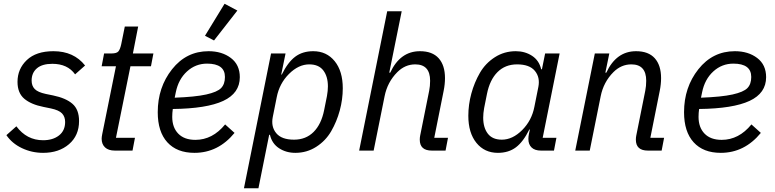

<svg xmlns="http://www.w3.org/2000/svg" viewBox="-20 -800 4116 1020"><path d="M209 12Q149 12 96.5 -13Q44 -38 14 -82L67 -129Q122 -55 209 -55Q261 -55 293.5 -80.5Q326 -106 326 -152Q326 -180 309.5 -197.5Q293 -215 250 -224L211 -232Q145 -245 109 -275.5Q73 -306 73 -365Q73 -434 122.5 -481Q172 -528 264 -528Q372 -528 432 -452L379 -405Q339 -461 258 -461Q204 -461 176 -437Q148 -413 148 -372Q148 -344 164.5 -327Q181 -310 223 -301L262 -293Q330 -279 365 -248.5Q400 -218 400 -157Q400 -80 346.5 -34Q293 12 209 12Z M684 0H590Q556 0 538 -17Q520 -34 520 -63Q520 -72 523 -87L596 -448H520L533 -516H572Q599 -516 608.5 -526.5Q618 -537 624 -565L643 -659H714L686 -516H795L782 -448H673L596 -68H697Z M1241 -744 1117 -585 1069 -610 1173 -780ZM1013 12Q920 12 869 -44Q818 -100 818 -204Q818 -336 894 -432Q970 -528 1088 -528Q1159 -528 1206.5 -492Q1254 -456 1254 -390Q1254 -305 1166 -264Q1078 -223 898 -221Q895 -200 895 -179Q895 -123 927 -90Q959 -57 1018 -57Q1109 -57 1176 -139L1226 -94Q1139 12 1013 12ZM1080 -462Q1019 -462 973.5 -420.5Q928 -379 914 -310L908 -281Q1017 -285 1075.5 -298Q1134 -311 1154.5 -332Q1175 -353 1175 -391Q1175 -462 1080 -462Z M1276 200 1420 -516H1497L1474 -404H1477Q1509 -469 1548 -498.5Q1587 -528 1644 -528Q1715 -528 1758 -475Q1801 -422 1801 -331Q1801 -272 1785 -213Q1769 -154 1739.5 -103Q1710 -52 1660 -20Q1610 12 1549 12Q1500 12 1462.5 -12.5Q1425 -37 1414 -84H1410L1353 200ZM1542 -58Q1605 -58 1646 -99Q1687 -140 1702 -215L1717 -290Q1722 -318 1722 -341Q1722 -394 1697.5 -426Q1673 -458 1623 -458Q1566 -458 1515 -407Q1464 -356 1450 -283L1429 -178Q1419 -127 1447.5 -92.5Q1476 -58 1542 -58Z M1888 0 2037 -740H2114L2048 -414H2053Q2106 -528 2211 -528Q2277 -528 2310.5 -490.5Q2344 -453 2344 -385Q2344 -353 2337 -318L2287 -68H2360L2347 0H2274Q2210 0 2210 -58Q2210 -69 2212 -79L2260 -318Q2265 -343 2265 -371Q2265 -458 2186 -458Q2132 -458 2091 -417Q2038 -364 2023 -288L1965 0Z M2923 0H2854Q2821 0 2804 -16.5Q2787 -33 2787 -62Q2787 -74 2790 -89L2795 -112H2792Q2760 -47 2721 -17.5Q2682 12 2625 12Q2554 12 2511 -41Q2468 -94 2468 -185Q2468 -244 2484 -303Q2500 -362 2529.5 -413Q2559 -464 2609 -496Q2659 -528 2720 -528Q2769 -528 2806.5 -503.5Q2844 -479 2855 -432H2859L2876 -516H2953L2863 -68H2936ZM2646 -58Q2703 -58 2754 -109Q2805 -160 2819 -233L2840 -338Q2850 -389 2821.5 -423.5Q2793 -458 2727 -458Q2664 -458 2623 -417Q2582 -376 2567 -301L2552 -226Q2547 -198 2547 -175Q2547 -122 2571.5 -90Q2596 -58 2646 -58Z M3113 0H3036L3140 -516H3217L3196 -414H3201Q3254 -528 3359 -528Q3425 -528 3458.5 -490.5Q3492 -453 3492 -385Q3492 -353 3485 -318L3435 -68H3508L3495 0H3422Q3358 0 3358 -58Q3358 -69 3360 -79L3408 -318Q3413 -343 3413 -371Q3413 -458 3334 -458Q3280 -458 3239 -417Q3186 -364 3171 -288Z M3809 12Q3716 12 3665 -44Q3614 -100 3614 -204Q3614 -336 3690 -432Q3766 -528 3884 -528Q3955 -528 4002.5 -492Q4050 -456 4050 -390Q4050 -305 3962 -264Q3874 -223 3694 -221Q3691 -200 3691 -179Q3691 -123 3723 -90Q3755 -57 3814 -57Q3905 -57 3972 -139L4022 -94Q3935 12 3809 12ZM3876 -462Q3815 -462 3769.5 -420.5Q3724 -379 3710 -310L3704 -281Q3813 -285 3871.5 -298Q3930 -311 3950.5 -332Q3971 -353 3971 -391Q3971 -462 3876 -462Z"/></svg>

Font: Aneliza
Style: Italic
Weight: 400
Italic angle: -11.31°
Designer: Mike Abbink, Paul van der Laan, Pieter van Rosmalen
Foundry: Bold Monday
Version: Version 3.0